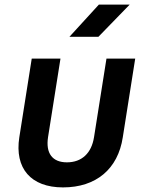

<svg xmlns="http://www.w3.org/2000/svg" viewBox="-20 -805 640 835"><path d="M282 -645H408L544 -785H410ZM254 10C398 10 493 -70 514 -208L568 -550H443L389 -209C378 -138 335 -99 271 -99C208 -99 178 -138 189 -209L243 -550H118L64 -208C43 -73 114 10 254 10Z"/></svg>

Font: JetBrains Mono
Style: Bold Italic
Weight: 558
Italic angle: -9°
Monospace: yes
Designer: Philipp Nurullin, Konstantin Bulenkov
Foundry: JetBrains
Version: Version 2.305